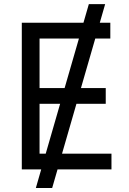

<svg xmlns="http://www.w3.org/2000/svg" viewBox="-20 -840 638 952"><path d="M501.4 -819.6 474.8 -727.3H527V-649.1H452.4L381.4 -403.4H504.3V-325.3H359L287.6 -78.1H532.7V0H265.3L238.6 92.3H157.7L184.3 0H88.1V-727.3H393.8L420.5 -819.6ZM371.4 -649.1H176.1V-403.4H300.4ZM278.1 -325.3H176.1V-78.1H206.7Z"/></svg>

Font: Inter Zeller
Style: Regular
Weight: 400
Designer: Rasmus Andersson; Joe Bland
Foundry: zeller
Version: Version 3.015;git-dec3a8cb1